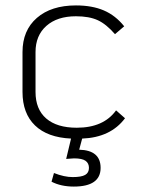

<svg xmlns="http://www.w3.org/2000/svg" viewBox="-20 -501 519 708"><path d="M283 10 272 51Q351 53 351 118Q351 187 252 187Q205 187 170 169L179 137Q217 152 248 152Q280 152 294 144Q308 136 308 118Q308 101 295.5 92Q283 83 253 83Q246 83 224 85L242 10Q155 6 109 -38.5Q63 -83 63 -162V-309Q63 -389 116 -435Q169 -481 260 -481Q320 -481 363 -462.5Q406 -444 438 -404L404 -375Q372 -412 340.5 -426.5Q309 -441 260 -441Q191 -441 151 -405.5Q111 -370 111 -309V-162Q111 -98 150.5 -64Q190 -30 263 -30Q362 -30 408 -94L441 -65Q388 6 283 10Z"/></svg>

Font: KoHo Light
Style: Regular
Weight: 300
Version: Version 1.000; ttfautohint (v1.6)